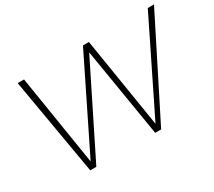

<svg xmlns="http://www.w3.org/2000/svg" viewBox="-130 -951 1342 1202"><g transform="rotate(-30 541.0 -350.0)"><path d="M729 0H686L580 -643L260.5 0H216.5L96 -700H142L246.5 -47L568 -700H611L716 -48L1036.5 -700H1081.5Z"/></g></svg>

Font: Argentum Sans ExtraLight
Style: Italic
Weight: 200
Italic angle: -11°
Designer: Julieta Ulanovsky (font), Cristiano Sobral (main changes and remaster)
Foundry: Julieta Ulanovsky (font), Cristiano Sobral (main changes and remaster)
Version: Version 2.007;June 15, 2022;FontCreator 14.0.0.2814 64-bit; 